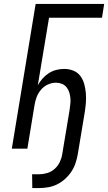

<svg xmlns="http://www.w3.org/2000/svg" viewBox="-20 -755 549 975"><path d="M144 200 143 130H178Q198 130 219 124Q240 118 257 103Q274 88 283.5 68Q293 48 296 28L333 -194Q335 -210 337 -226Q339 -242 337.5 -257Q336 -272 331.5 -286.5Q327 -301 317.5 -312.5Q308 -324 294 -329.5Q280 -335 264 -335Q243 -335 222.5 -325.5Q202 -316 187.5 -298.5Q173 -281 165.5 -260.5Q158 -240 155 -219L119 0H40L161 -735H509L498 -665H229L172 -322Q182 -340 196 -356Q210 -372 228 -383.5Q246 -395 266 -400Q286 -405 306 -405Q331 -405 353 -396Q375 -387 388.5 -368.5Q402 -350 408 -327.5Q414 -305 416 -281Q418 -257 416 -232Q414 -207 410 -183L375 28Q371 51 363.5 73.5Q356 96 342.5 116.5Q329 137 310 154Q291 171 269.5 181.5Q248 192 224.5 196Q201 200 178 200Z"/></svg>

Font: Iosevka Algr
Style: Italic
Weight: 400
Italic angle: -9°
Monospace: yes
Designer: Belleve Invis
Foundry: Belleve Invis
Version: Version 26.0.2; ttfautohint (v1.8.3)